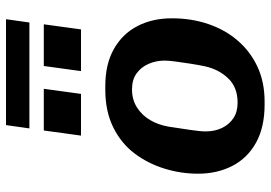

<svg xmlns="http://www.w3.org/2000/svg" viewBox="-151 -741 902 640"><g transform="rotate(-90 300.0 -421.0)"><path d="M271 10Q196 10 144.5 -18.5Q93 -47 67 -97.5Q41 -148 41 -212Q41 -269 58 -324Q75 -379 108.5 -423.5Q142 -468 195.5 -494.5Q249 -521 321 -521H333Q406 -521 456.5 -492.5Q507 -464 533 -414Q559 -364 559 -299Q559 -234 540 -178Q521 -122 485 -80Q449 -38 398 -14Q347 10 281 10ZM278 -80Q329 -80 359 -111.5Q389 -143 399 -189Q404 -213 408 -239Q412 -265 415 -287.5Q418 -310 418 -323Q418 -352 407 -377Q396 -402 375 -417Q354 -432 322 -432Q288 -432 262 -415.5Q236 -399 220 -372Q204 -345 198 -311Q192 -271 187 -238Q182 -205 182 -186Q182 -156 193.5 -132Q205 -108 226 -94Q247 -80 278 -80ZM192 -774 203 -852H556L545 -774ZM522 -602H383L400 -726H539ZM307 -602H168L185 -726H324Z"/></g></svg>

Font: Chivo Mono Medium SemiBold
Style: Italic
Weight: 600
Italic angle: -8.05°
Monospace: yes
Version: Version 1.008